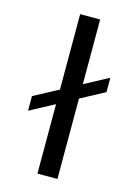

<svg xmlns="http://www.w3.org/2000/svg" viewBox="-114 -803 604 863"><g transform="rotate(15 188.0 -371.0)"><path d="M354 -501V-434L242 -374V0H149V-323L35 -262V-330L149 -391V-742H242V-441Z"/></g></svg>

Font: Gontserrat
Style: Regular
Weight: 400
Designer: Julieta Ulanovsky
Foundry: Julieta Ulanovsky
Version: Version 6.001